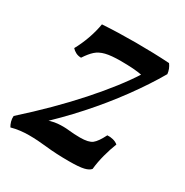

<svg xmlns="http://www.w3.org/2000/svg" viewBox="-123 -559 639 664"><g transform="rotate(30 196.5 -226.5)"><path d="M5 9Q0 1 -3 -9.5Q-6 -20 -5 -31Q101 -126 182 -217Q263 -308 309 -381L311 -374Q292 -378 270 -379.5Q248 -381 221 -381Q183 -381 161 -375.5Q139 -370 125 -357.5Q111 -345 96 -322Q84 -322 74.5 -327Q65 -332 59 -339Q74 -366 85 -397Q96 -428 101 -458Q132 -460 165 -461Q198 -462 234 -462Q269 -462 304 -461Q339 -460 369 -458Q381 -442 383 -422Q349 -363 301.5 -298Q254 -233 198 -170.5Q142 -108 82 -53L88 -70Q117 -82 140.5 -84Q164 -86 185.5 -83.5Q207 -81 231 -81Q265 -81 279 -92Q293 -103 309 -135Q320 -136 332 -133Q344 -130 352 -123Q342 -98 334 -68Q326 -38 323 -9Q316 0 297.5 4.5Q279 9 238 9Q186 9 147.5 4.5Q109 0 74 0Q58 0 40.5 2Q23 4 5 9Z"/></g></svg>

Font: Vollkorn
Style: Italic
Weight: 400
Italic angle: -11°
Designer: Friedrich Althausen
Foundry: Friedrich Althausen
Version: Version 5.001